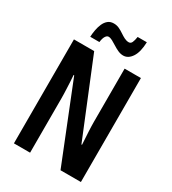

<svg xmlns="http://www.w3.org/2000/svg" viewBox="-217 -1029 1022 1142"><g transform="rotate(30 294.0 -458.0)"><path d="M524 0H384L172 -530H168Q170 -506 171 -484Q172 -462 173 -442Q174 -422 174.5 -404Q175 -386 175 -371V0H64V-714H203L415 -195H419Q418 -218 416.5 -240Q415 -262 414 -281.5Q413 -301 412.5 -318.5Q412 -336 412 -350V-714H524ZM448 -916Q446 -848 422.5 -812.5Q399 -777 365 -777Q347 -777 329 -785Q311 -793 294 -804Q277 -815 262 -823Q247 -831 235 -831Q224 -831 215 -817Q206 -803 203 -776H140Q141 -799 145.5 -823.5Q150 -848 159 -868.5Q168 -889 183.5 -902Q199 -915 223 -915Q243 -915 260 -907Q277 -899 293 -888Q309 -877 324 -869.5Q339 -862 354 -862Q368 -862 374.5 -876Q381 -890 385 -916Z"/></g></svg>

Font: Noto Sans Display ExtraCondensed SemiBold
Style: Regular
Weight: 600
Width: 2
Designer: Monotype Design Team
Foundry: Monotype Imaging Inc.
Version: Version 2.003